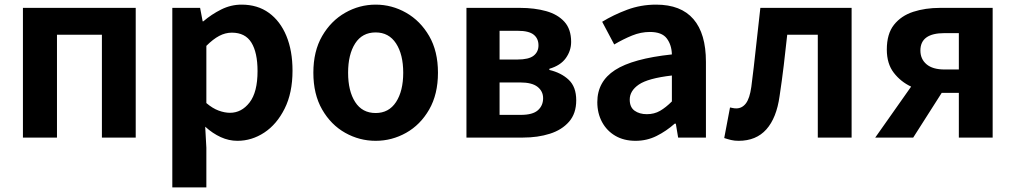

<svg xmlns="http://www.w3.org/2000/svg" viewBox="-20 -594 4385 829"><path d="M79 0V-560H566V0H420V-444H226V0Z M724 215V-560H844L855 -502H858Q893 -532 935 -553Q977 -574 1023 -574Q1092 -574 1141 -538.5Q1190 -503 1216.5 -439Q1243 -375 1243 -289Q1243 -193 1209 -125Q1175 -57 1121 -21.5Q1067 14 1005 14Q968 14 933 -2Q898 -18 866 -47L871 44V215ZM973 -107Q1023 -107 1057.5 -151.5Q1092 -196 1092 -287Q1092 -367 1065.5 -410Q1039 -453 981 -453Q953 -453 926.5 -439Q900 -425 871 -396V-149Q898 -126 924 -116.5Q950 -107 973 -107Z M1602 14Q1532 14 1470.5 -20.5Q1409 -55 1371 -121Q1333 -187 1333 -280Q1333 -373 1371 -438.5Q1409 -504 1470.5 -539Q1532 -574 1602 -574Q1672 -574 1733.5 -539Q1795 -504 1833 -438.5Q1871 -373 1871 -280Q1871 -187 1833 -121Q1795 -55 1733.5 -20.5Q1672 14 1602 14ZM1602 -106Q1659 -106 1690 -153.5Q1721 -201 1721 -280Q1721 -359 1690 -406.5Q1659 -454 1602 -454Q1544 -454 1513.5 -406.5Q1483 -359 1483 -280Q1483 -201 1513.5 -153.5Q1544 -106 1602 -106Z M1994 0V-560H2225Q2288 -560 2338 -546Q2388 -532 2417 -500Q2446 -468 2446 -413Q2446 -375 2423 -343Q2400 -311 2352 -297V-292Q2403 -280 2435.5 -249.5Q2468 -219 2468 -161Q2468 -104 2437 -68.5Q2406 -33 2354 -16.5Q2302 0 2238 0ZM2137 -337H2214Q2263 -337 2284 -353.5Q2305 -370 2305 -398Q2305 -428 2284 -444.5Q2263 -461 2216 -461H2137ZM2137 -98H2229Q2280 -98 2302.5 -118Q2325 -138 2325 -170Q2325 -200 2301 -219Q2277 -238 2226 -238H2137Z M2724 14Q2674 14 2637 -7.5Q2600 -29 2579.5 -67Q2559 -105 2559 -153Q2559 -242 2635.5 -291.5Q2712 -341 2881 -359Q2880 -400 2859 -428Q2838 -456 2786 -456Q2747 -456 2709 -440.5Q2671 -425 2632 -402L2580 -500Q2629 -530 2688 -552Q2747 -574 2813 -574Q2920 -574 2974 -511.5Q3028 -449 3028 -327V0H2908L2898 -60H2893Q2857 -28 2815 -7Q2773 14 2724 14ZM2773 -101Q2805 -101 2830 -115.5Q2855 -130 2881 -156V-268Q2778 -256 2738.5 -229Q2699 -202 2699 -164Q2699 -131 2720 -116Q2741 -101 2773 -101Z M3169 14Q3151 14 3136.5 10.5Q3122 7 3107 2L3132 -130Q3138 -129 3144.5 -127.5Q3151 -126 3159 -126Q3184 -126 3200.5 -147.5Q3217 -169 3224 -219Q3235 -304 3244 -389.5Q3253 -475 3263 -560H3657V0H3511V-444H3379Q3372 -378 3364 -311.5Q3356 -245 3346 -179Q3333 -85 3289 -35.5Q3245 14 3169 14Z M4058 -294H4120V-451H4058Q3954 -451 3954 -376Q3954 -339 3980.5 -316.5Q4007 -294 4058 -294ZM3759 0 3914 -220Q3869 -241 3839 -280Q3809 -319 3809 -380Q3809 -448 3840 -487Q3871 -526 3923 -543Q3975 -560 4039 -560H4266V0H4120V-193H4046L3923 0Z"/></svg>

Font: Source Han Sans TC
Style: Bold
Weight: 700
Designer: Ryoko NISHIZUKA Ë•øÂ°öÊ∂ºÂ≠ê (kana, bopomofo & ideographs); Paul D. Hunt (Latin, Greek & Cyrillic); Sandoll Communicatio
Foundry: Adobe
Version: Version 2.004;hotconv 1.0.118;makeotfexe 2.5.65603